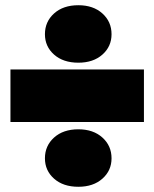

<svg xmlns="http://www.w3.org/2000/svg" viewBox="-20 -707 591 735"><path d="M152 -576Q152 -624 187 -655.5Q222 -687 280 -687Q337 -687 372 -655.5Q407 -624 407 -576Q407 -529 372 -498Q337 -467 280 -467Q222 -467 187 -498Q152 -529 152 -576ZM531 -441V-240H20V-441ZM152 -101Q152 -149 187 -180.5Q222 -212 280 -212Q337 -212 372 -180.5Q407 -149 407 -101Q407 -54 372 -23Q337 8 280 8Q222 8 187 -23Q152 -54 152 -101Z"/></svg>

Font: Poppins Black A&M
Style: Regular
Weight: 900
Designer: Ninad Kale (Devanagari), Jonny Pinhorn (Latin)
Foundry: Indian Type Foundry
Version: 4.004